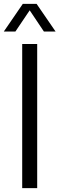

<svg xmlns="http://www.w3.org/2000/svg" viewBox="-42 -966 306 986"><path d="M72 0V-740H149V0ZM243.5 -804H183.5L110.5 -913L37 -804H-22.5L75 -946H146Z"/></svg>

Font: Encode Sans Condensed
Style: Regular
Weight: 400
Width: 3
Designer: Multiple Designers
Foundry: Impallari Type
Version: Version 2.000